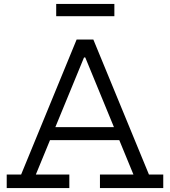

<svg xmlns="http://www.w3.org/2000/svg" viewBox="-20 -952 860 972"><path d="M613.5 -308.5V-242.5H209.5V-308.5ZM734 -68.5H806.5V0H486V-68.5H655.5L398.5 -693L445 -661H372L418.5 -693L161.5 -68.5H331V0H14V-68.5H87L368 -752H452.5ZM559 -932V-870H264.5V-932Z"/></svg>

Font: Hepta Slab
Style: Regular
Weight: 400
Designer: Michael LaGattuta
Foundry: Michael LaGattuta
Version: Version 1.100